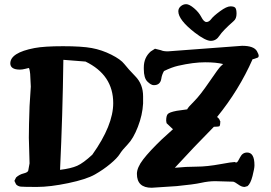

<svg xmlns="http://www.w3.org/2000/svg" viewBox="-20 -887 1284 910"><path d="M1087.4 -787.1Q1035.2 -741.2 1019.8 -717.3Q1004.4 -693.4 979.2 -693.4Q954.1 -693.4 903.3 -732.4Q825.2 -793 825.2 -833.5Q825.2 -847.7 836.7 -857.4Q848.1 -867.2 862.5 -867.2Q877 -867.2 899.7 -848.1Q922.4 -829.1 934.3 -805.9Q946.3 -782.7 958.5 -782.7Q970.7 -782.7 981 -796.6Q991.2 -810.5 1022.7 -833.7Q1054.2 -856.9 1072.3 -856.9Q1090.3 -856.9 1095.7 -849.4Q1101.1 -841.8 1101.1 -822.3Q1101.1 -798.3 1087.4 -787.1ZM952.1 -591.8Q897 -591.8 824.2 -575.2Q794.4 -568.4 757.3 -550.3Q747.1 -532.7 744.6 -514.2Q739.7 -483.4 709.5 -483.4Q709 -483.4 708.5 -483.4Q696.3 -483.4 679 -500Q661.6 -516.6 661.6 -559.6V-567.4Q661.6 -614.3 694.3 -643.1L714.8 -656.2Q716.8 -655.8 717.3 -655.3L743.2 -648.9Q753.9 -643.6 775.9 -643.6L1127.4 -669.9H1127.9Q1183.1 -669.9 1197.8 -644.5Q1206.1 -629.9 1206.1 -622.1Q1206.1 -616.2 1201.2 -613.8L1183.1 -607.4L1177.2 -606.4Q1112.3 -459.5 1008.8 -332.5Q1020.5 -324.2 1022.9 -313H1024.4L1023.9 -307.1Q1023.4 -289.6 1018.8 -288.1Q1014.2 -286.6 993.7 -286.1Q899.9 -191.4 808.6 -91.8Q863.3 -97.2 912.6 -97.2Q960.4 -97.2 1026.9 -109.4Q1079.6 -119.1 1091.8 -119.1Q1095.2 -119.1 1095.2 -118.2Q1096.2 -116.7 1097.2 -116.7Q1097.7 -116.7 1098.1 -116.7Q1100.1 -116.7 1103 -117.7Q1107.4 -120.6 1118.4 -142.3Q1129.4 -164.1 1151.4 -164.1Q1186 -164.1 1186 -104Q1186 -103 1186 -102.5Q1186 -88.9 1176.8 -52.7Q1167.5 -16.6 1153.3 -4.9L1139.6 -1H1138.7Q1125 -1 1109.4 -12.5Q1093.8 -23.9 1085.4 -25.9L1000 -28.3Q968.3 -28.3 933.3 -20.5Q898.4 -12.7 817.4 -4.9L698.7 2.9Q628.9 2.9 628.9 -63Q628.9 -92.8 658.7 -131.6Q688.5 -170.4 747.6 -227.1L799.8 -274.4L769.5 -303.2L767.6 -314.9V-315.4Q767.6 -337.4 774.9 -346.2Q782.2 -355 817.4 -361.8L867.2 -368.7Q870.6 -377.9 899.4 -406.2Q928.2 -434.6 972.7 -500Q1016.6 -564.5 1026.4 -573.2L1037.6 -583.5Q1003.9 -591.8 952.1 -591.8ZM516.6 -398.4Q516.6 -531.7 385.3 -595.2L280.3 -603.5Q276.9 -340.8 264.6 -82Q316.9 -88.4 345.9 -101.3Q375 -114.3 417.5 -153.8Q516.6 -293 516.6 -398.4ZM658.2 -430.7V-396.5Q655.3 -341.8 633.5 -285.9Q611.8 -230 585.4 -202.9Q559.1 -175.8 547.4 -156.7Q535.6 -137.7 502.9 -110.4Q470.2 -83 429.9 -60.1Q389.6 -37.1 303.5 -19Q217.3 -1 155 -1Q92.8 -1 78.9 -2.4Q64.9 -3.9 56.2 -13.2L48.3 -29.8L56.2 -45.9Q71.8 -60.1 91.6 -64.9Q111.3 -69.8 113.8 -78.1L120.1 -112.8L116.7 -233.9Q116.7 -288.6 120.1 -383.8L126 -476.6L123 -536.6Q123.5 -536.6 121.1 -550.8Q118.7 -564.9 116.2 -564.7Q113.8 -564.5 99.9 -560.8Q85.9 -557.1 74.7 -557.1Q29.3 -557.1 28.8 -586.4Q28.8 -637.2 143.1 -659.2Q189.5 -668 278.6 -668Q367.7 -668 415.3 -659.2Q462.9 -650.4 507.6 -627.9Q552.2 -605.5 569.3 -583.5Q586.4 -561.5 622.3 -524.4Q658.2 -487.3 658.2 -430.7Z"/></svg>

Font: Drukaatie burti
Style: Bold
Weight: 700
Version: Version 0.14